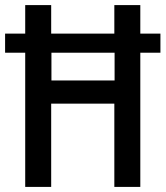

<svg xmlns="http://www.w3.org/2000/svg" viewBox="-22 -734 650 754"><path d="M77 0H179V-327H427V0H529V-527H608V-602H529V-714H427V-602H179V-714H77V-602H-2V-527H77ZM180 -418V-527H428V-418Z"/></svg>

Font: Noto Sans Gurmukhi UI Condensed Medium
Style: Regular
Weight: 500
Width: 3
Designer: Jelle Bosma - Monotype Design Team
Foundry: Monotype Imaging Inc.
Version: Version 2.004